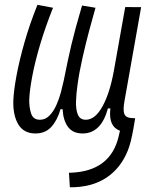

<svg xmlns="http://www.w3.org/2000/svg" viewBox="-20 -547 626 801"><path d="M271.5 234.4 267.6 173.8Q417.5 170.9 463.4 58.6Q469.2 44.4 473.1 29.8Q477.1 15.1 480.5 -1.5Q456.5 -10.3 446.3 -32.7Q436 -55.2 440.4 -94.7H430.2Q401.9 9.8 324.7 9.8Q284.2 9.8 263.9 -17.3Q243.7 -44.4 241.2 -91.3H232.4Q219.2 -45.4 194.3 -17.8Q169.4 9.8 127.9 9.8Q79.1 9.8 56.4 -28.1Q33.7 -65.9 35.6 -127.9Q37.1 -167.5 48.6 -230Q60.1 -292.5 81.8 -369.1Q103.5 -445.8 136.2 -526.9L201.2 -514.6Q168.5 -432.6 146.7 -358.9Q125 -285.2 114.3 -227.3Q103.5 -169.4 102.1 -133.3Q101.1 -100.6 109.6 -74Q118.2 -47.4 146.5 -47.4Q169.4 -47.4 186.5 -64.9Q203.6 -82.5 215.3 -108.9Q227.1 -135.3 234.4 -163.3Q241.7 -191.4 246.1 -211.9Q255.4 -257.3 262.7 -292.7Q270 -328.1 278.1 -361.6Q286.1 -395 296.6 -433.6Q307.1 -472.2 322.3 -523.9L378.4 -514.6Q366.7 -474.6 352.1 -419.4Q337.4 -364.3 324 -304.9Q310.5 -245.6 303.2 -191.9Q298.3 -157.2 297.1 -124Q295.9 -90.8 304.7 -69.1Q313.5 -47.4 337.9 -47.4Q376.5 -47.4 407.2 -102.5Q438 -157.7 455.1 -252L502.4 -517.6L568.8 -517.1L499.5 -126.5Q492.7 -88.9 498.3 -72.8Q503.9 -56.6 526.4 -54.7L543 -53.7H543.9L536.6 -10.7Q531.7 16.6 526.4 39.1Q521 61.5 513.2 81.1Q483.4 155.3 422.6 195.1Q361.8 234.9 271.5 234.4Z"/></svg>

Font: Cascadia Mono Light
Style: Italic
Weight: 300
Italic angle: -10°
Monospace: yes
Designer: Aaron Bell
Foundry: Saja Typeworks
Version: Version 2404.023; ttfautohint (v1.8.4)